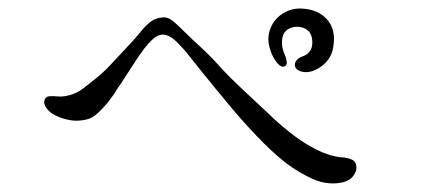

<svg xmlns="http://www.w3.org/2000/svg" viewBox="-20 -577 1040 450"><path d="M759 -457Q770 -502 749 -528.5Q728 -555 687 -557Q661 -558 640 -543.5Q619 -529 611.5 -503.5Q604 -478 619 -446Q626 -432 634 -425Q642 -418 648 -422Q653 -425 652 -433Q651 -441 647 -450Q638 -470 642 -489Q646 -508 666 -513Q683 -517 697.5 -508.5Q712 -500 712 -477Q712 -452 687 -444Q677 -440 673 -432.5Q669 -425 673 -418Q677 -411 690 -408.5Q703 -406 719 -413Q750 -428 759 -457ZM785 -208Q774 -208 755.5 -213Q737 -218 713 -231Q688 -244 659 -267Q630 -290 610 -310Q579 -339 549 -367Q519 -395 497 -419Q475 -444 451.5 -465.5Q428 -487 415 -500Q401 -514 387.5 -526Q374 -538 360 -536Q346 -535 335 -527.5Q324 -520 310 -503Q296 -486 287.5 -477Q279 -468 266 -454Q253 -440 238 -424Q223 -408 207 -395Q191 -382 178 -372Q165 -362 155 -358Q132 -349 115 -351Q105 -352 96.5 -351.5Q88 -351 85 -344Q81 -335 88.5 -324Q96 -313 111 -306Q125 -299 143.5 -295.5Q162 -292 183 -297Q197 -300 211 -313.5Q225 -327 237 -342.5Q249 -358 255 -369Q263 -380 275 -399Q287 -418 299 -436Q311 -454 318 -463Q328 -476 339 -486Q350 -496 363 -496Q376 -495 389 -483.5Q402 -472 417 -454Q429 -439 455 -406.5Q481 -374 512 -337Q542 -300 580 -260Q618 -220 650 -195Q681 -172 712 -158Q743 -144 774 -148Q797 -151 807 -163.5Q817 -176 815 -188Q814 -199 804.5 -203Q795 -207 785 -208Z"/></svg>

Font: Hannari
Style: Regular
Weight: 400
Version: Version 1.12